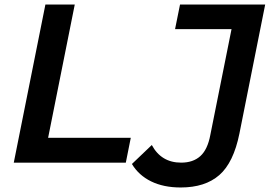

<svg xmlns="http://www.w3.org/2000/svg" viewBox="-20 -720 1196 850"><path d="M181 -700H311L193 -110H559L537 0H41ZM564 6 652 -78Q694 0 782 0Q835 0 867 -29Q899 -58 911 -122L1005 -591H755L777 -700H1154L1040 -129Q1014 0 951 55Q888 110 780 110Q704 110 649 83Q594 56 564 6Z"/></svg>

Font: Montserrat Alternates SemiBold
Style: Italic
Weight: 600
Italic angle: -11.3°
Designer: Julieta Ulanovsky
Foundry: Julieta Ulanovsky
Version: Version 7.200